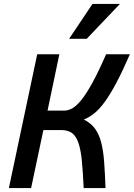

<svg xmlns="http://www.w3.org/2000/svg" viewBox="-20 -950 676 970"><path d="M279.8 -675.8 220.2 -391.1H304.2Q323.7 -391.1 345 -402.6Q366.2 -414.1 391.4 -445.3Q416.5 -476.6 447 -532.2Q477.5 -587.9 516.1 -675.8H636.2Q598.6 -589.4 567.6 -531Q536.6 -472.7 509.3 -435.3Q481.9 -397.9 456.3 -377.4Q430.7 -356.9 403.8 -346.2Q439.5 -328.1 460 -300Q480.5 -272 491.2 -230.5Q502 -189 506.1 -132.1Q510.3 -75.2 513.2 0H402.8Q398.9 -81.1 393.6 -137Q388.2 -192.9 376.5 -227.5Q364.7 -262.2 344 -277.6Q323.2 -293 288.1 -293H199.2L137.2 0H24.9L168 -675.8ZM418 -753.9H329.1L447.3 -930.2H585.9Z"/></svg>

Font: Clear Sans Medium
Style: Italic
Weight: 500
Italic angle: -12°
Foundry: Intel Corporation
Version: Version 1.00